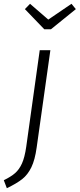

<svg xmlns="http://www.w3.org/2000/svg" viewBox="-78 -787 419 1010"><path d="M-58 161Q-21 143 1 124Q23 105 37.5 73Q52 41 60 -15L131 -523H187L115 -12Q106 54 87 93Q68 132 39 155Q10 178 -42 203ZM298 -767 321 -739 190 -633H155L53 -739L80 -767L176 -684Z"/></svg>

Font: Fira Sans Condensed Light
Style: Italic
Weight: 300
Width: 3
Italic angle: -8°
Designer: Carrois Corporate & Edenspiekermann AG
Foundry: Carrois Corporate GbR & Edenspiekermann AG
Version: Version 4.203